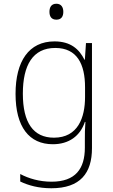

<svg xmlns="http://www.w3.org/2000/svg" viewBox="-20 -760 603 1025"><path d="M281 -655C309 -655 318 -674 318 -697C318 -721 307 -740 281 -740C254 -740 244 -721 244 -697C244 -673 254 -655 281 -655ZM254 245C409 245 471 164 471 31V-530H439L433 -441H431C403 -497 358 -539 271 -539C134 -539 63 -433 63 -259C63 -82 136 10 262 10C348 10 408 -34 433 -109H436C433 -72 433 -47 433 -14V28C433 141 383 210 255 210C191 210 133 193 88 169V209C132 230 186 245 254 245ZM268 -25C158 -25 102 -105 102 -260C102 -412 155 -504 275 -504C392 -504 434 -417 434 -294V-242C434 -132 396 -25 268 -25Z"/></svg>

Font: Noto Sans Mono SemiCondensed ExtraLight
Style: Regular
Weight: 200
Width: 4
Designer: Monotype Design Team
Foundry: Monotype Imaging Inc.
Version: Version 2.014